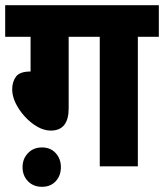

<svg xmlns="http://www.w3.org/2000/svg" viewBox="-20 -642 633 741"><path d="M245 -500V-224Q245 -138 176 -138Q150 -138 124 -153Q98 -168 76 -192Q54 -216 40.5 -243.5Q27 -271 27 -297Q27 -326 41.5 -346Q56 -366 98 -366V-500H0V-622H593V-500H512V0H365V-500ZM67 3Q67 -29 88 -51Q109 -73 142 -73Q175 -73 195 -51Q215 -29 215 3Q215 36 195 57.5Q175 79 142 79Q109 79 88 57.5Q67 36 67 3Z"/></svg>

Font: Noto Sans Devanagari SemiCondensed ExtraBold
Style: Regular
Weight: 800
Width: 4
Designer: Jelle Bosma - Monotype Design Team
Foundry: Monotype Imaging Inc.
Version: Version 2.004; ttfautohint (v1.8.4.7-5d5b)